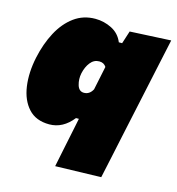

<svg xmlns="http://www.w3.org/2000/svg" viewBox="-107 -610 828 900"><g transform="rotate(15 307.5 -160.0)"><path d="M242 198Q252.5 146.5 263 95.8Q273.5 45 284.5 -8L292 -45H278Q230 16 164 16Q99 16 62.8 -23.8Q26.5 -63.5 17.2 -128.8Q8 -194 24 -270Q39 -340.5 69 -396.8Q99 -453 143.5 -485.5Q188 -518 246 -518Q288 -518 325.8 -499Q363.5 -480 380 -440H396L416 -502L615 -512Q601 -447.5 587.8 -385.8Q574.5 -324 561.5 -263L509.5 -20.5Q496 42.5 485.8 91Q475.5 139.5 464 192ZM283 -169Q310 -169 325 -197L349 -312Q338 -330 315 -330Q289.5 -330 272.2 -308.2Q255 -286.5 248 -254Q242 -225 250.2 -197Q258.5 -169 283 -169Z"/></g></svg>

Font: Commissioner Black
Style: Italic
Weight: 900
Italic angle: -12°
Designer: Kostas Bartsokas
Foundry: Kostas Bartsokas
Version: Version 1.000; ttfautohint (v1.8.3)